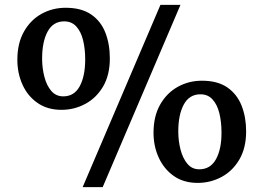

<svg xmlns="http://www.w3.org/2000/svg" viewBox="-20 -771 1086 791"><path d="M320.5 0 641 -751H723.5L403 0ZM233 -318.5Q175.5 -318.5 134.8 -346.8Q94 -375 72.8 -422Q51.5 -469 51.5 -524.5Q51.5 -593 78.8 -641Q106 -689 151.2 -714Q196.5 -739 250.5 -739Q315.5 -739 355.8 -711.2Q396 -683.5 414.2 -636.2Q432.5 -589 432.5 -530.5Q432.5 -462 404.8 -414.8Q377 -367.5 331.5 -343Q286 -318.5 233 -318.5ZM240.5 -374Q286 -374 308.5 -415.8Q331 -457.5 331 -526.5Q331 -570 322.2 -605.5Q313.5 -641 294.2 -662Q275 -683 244.5 -683Q199 -683 176.2 -641Q153.5 -599 153.5 -529.5Q153.5 -490.5 162.8 -454.8Q172 -419 191.2 -396.5Q210.5 -374 240.5 -374ZM794.5 -17.5Q736.5 -17.5 696 -46Q655.5 -74.5 634 -121.5Q612.5 -168.5 612.5 -224Q612.5 -292.5 640 -340.5Q667.5 -388.5 712.8 -413.5Q758 -438.5 812 -438.5Q877 -438.5 917 -410.5Q957 -382.5 975.5 -335.2Q994 -288 994 -230Q994 -161.5 966.2 -114Q938.5 -66.5 892.8 -42Q847 -17.5 794.5 -17.5ZM801 -73.5Q847 -73.5 870 -115.5Q893 -157.5 892.5 -226Q892.5 -268.5 883.8 -304.2Q875 -340 855.8 -361.2Q836.5 -382.5 806 -382.5Q760 -382.5 737.2 -340.5Q714.5 -298.5 714.5 -229.5Q714.5 -190 723.8 -154.5Q733 -119 752 -96.2Q771 -73.5 801 -73.5Z"/></svg>

Font: Merriweather SemiBold
Style: Regular
Weight: 600
Version: Version 2.100